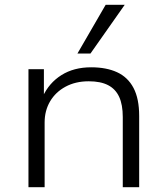

<svg xmlns="http://www.w3.org/2000/svg" viewBox="-20 -776 692 796"><path d="M98 0V-489H162V-375H157Q183 -432 234.5 -464.5Q286 -497 358 -497Q421 -497 465.5 -476.5Q510 -456 533.5 -411.5Q557 -367 557 -295V0H489V-291Q489 -342 474 -374.5Q459 -407 428 -423Q397 -439 348 -439Q293 -439 251.5 -416.5Q210 -394 187.5 -355.5Q165 -317 165 -268V0ZM301 -554 418 -756H497L355 -554Z"/></svg>

Font: Nunito Sans 10pt SemiExpanded Light
Style: Regular
Weight: 300
Width: 6
Designer: Vernon Adams
Foundry: Vernon Adams
Version: Version 3.101;gftools[0.9.27]